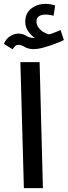

<svg xmlns="http://www.w3.org/2000/svg" viewBox="-37 -969 349 989"><path d="M86 0 68 -649H167L184 0ZM28 -715 -17 -743Q-5 -771 16.5 -783.5Q38 -796 56 -796Q80 -796 97.5 -785Q115 -774 132 -774Q139 -774 142 -774Q122 -787 107.5 -809Q93 -831 93 -856Q93 -901 124 -925Q155 -949 197 -949Q223 -949 247 -941L239 -888Q229 -890 219.5 -892Q210 -894 200 -894Q151 -894 151 -859Q151 -840 162.5 -825.5Q174 -811 189.5 -802.5Q205 -794 217 -792Q234 -797 248 -803Q262 -809 275 -814L292 -763Q282 -757 253.5 -746Q225 -735 192.5 -725.5Q160 -716 136 -716Q109 -716 90.5 -727Q72 -738 59 -738Q48 -738 42 -732.5Q36 -727 28 -715Z"/></svg>

Font: Noto Sans Arabic Med
Style: Regular
Weight: 500
Designer: Monotype Design Team, Nadine Chahine, Nizar Qandah and Khaled Hosny
Foundry: Monotype Imaging Inc.
Version: Version 2.012; ttfautohint (v1.8.4.7-5d5b)